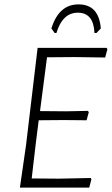

<svg xmlns="http://www.w3.org/2000/svg" viewBox="-20 -858 511 878"><path d="M230 -707 215 -728Q249 -838 339 -838Q432 -838 441 -728L421 -707H412Q408 -800 336 -800Q266 -800 238 -707ZM395 -44 398 -38 388 0H71L99 -194L152 -639H468L471 -633L461 -595L321 -597L195 -596L163 -350L281 -349L382 -351L386 -345L376 -308L271 -309L157 -308L143 -197L125 -42L248 -41Z"/></svg>

Font: Alegreya Sans Light
Style: Italic
Weight: 300
Italic angle: -7°
Designer: Juan Pablo del Peral
Foundry: Huerta Tipografica
Version: Version 2.007